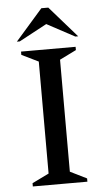

<svg xmlns="http://www.w3.org/2000/svg" viewBox="-58 -899 512 936"><g transform="rotate(-5 197.5 -431.0)"><path d="M64 0V-16L146 -56V-604L64 -644V-660H331V-644L250 -604V-56L331 -16V0ZM48 -710 181 -862H215L348 -710H334L198 -783L62 -710Z"/></g></svg>

Font: Spectral Medium
Style: Regular
Weight: 500
Designer: Jean-Baptiste Levee
Foundry: Production Type
Version: Version 2.001